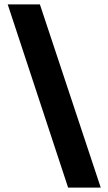

<svg xmlns="http://www.w3.org/2000/svg" viewBox="-20 -767 492 871"><path d="M437 84H289L15 -747H161Z"/></svg>

Font: Figtree Light ExtraBold
Style: Regular
Weight: 800
Version: Version 2.001;gftools[0.9.30]